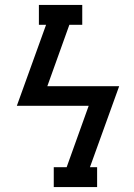

<svg xmlns="http://www.w3.org/2000/svg" viewBox="-20 -755 540 775"><path d="M197 0V-80H249L338 -328H48L166 -655H137V-735Q181 -735 224.5 -735Q268 -735 312 -735V-655H260L171 -407H461L343 -80H372V0Z"/></svg>

Font: Iosevka Curly Slab MdObl
Style: Regular
Weight: 500
Italic angle: -9°
Monospace: yes
Designer: Belleve Invis
Foundry: Belleve Invis
Version: Version 11.0.0; ttfautohint (v1.8.3)